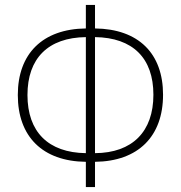

<svg xmlns="http://www.w3.org/2000/svg" viewBox="-20 -745 731 776"><path d="M327 11H364V-91C539 -93 639 -194 639 -362C639 -529 540 -628 364 -630V-725H327V-630C152 -628 52 -528 52 -361C52 -193 152 -93 327 -91ZM364 -126V-595C517 -593 600 -510 600 -362C600 -213 515 -127 364 -126ZM327 -126C175 -128 91 -212 91 -361C91 -509 174 -593 327 -595Z"/></svg>

Font: Noto Sans SemiCondensed ExtraLight
Style: Regular
Weight: 200
Width: 4
Designer: Monotype Design Team
Foundry: Monotype Imaging Inc.
Version: Version 2.013